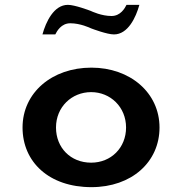

<svg xmlns="http://www.w3.org/2000/svg" viewBox="-20 -782 756 792"><path d="M356 -664.9C360.3 -663.2 421.6 -640 450 -640C507.9 -640 540.7 -710.3 554.9 -762H501.9C495.3 -748.6 477.4 -716 440 -716C398.9 -716 359.8 -734.4 354 -737.1C349.7 -738.8 288.4 -762 260 -762C202.1 -762 169.3 -691.7 155.1 -640H208.1C214.7 -653.4 232.6 -686 270 -686C311.1 -686 350.2 -667.6 356 -664.9ZM73 -256C73 -113.6 182.6 -10 357 -10C523.3 -10 638 -113.9 638 -256C638 -399.6 516.5 -503 357 -503C194.3 -503 73 -399.5 73 -256ZM211 -256C211 -340.7 275.8 -402 356 -402C435.4 -402 500 -340.6 500 -256C500 -172.8 438.4 -111 356 -111C270.7 -111 211 -173.1 211 -256Z"/></svg>

Font: Hussar Ekologiczny
Style: Regular
Weight: 400
Foundry: Cannot Into Space Fonts
Version: Version 0.97